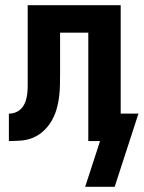

<svg xmlns="http://www.w3.org/2000/svg" viewBox="-20 -540 550 735"><path d="M419 175H306L363 0H318V-415H210V-261Q210 -237 209.5 -213.5Q209 -190 206 -166.5Q203 -143 196 -120Q189 -97 177 -76.5Q165 -56 147.5 -39.5Q130 -23 108 -13.5Q86 -4 62 -2Q38 0 14 0V-105Q29 -105 42.5 -111Q56 -117 65 -128.5Q74 -140 78.5 -154Q83 -168 84.5 -182.5Q86 -197 86 -212Q86 -227 86 -241V-520H442V-105H510Z"/></svg>

Font: Iosevka Curly Extrabold
Style: Regular
Weight: 800
Monospace: yes
Designer: Belleve Invis
Foundry: Belleve Invis
Version: Version 22.1.2; ttfautohint (v1.8.4)